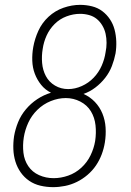

<svg xmlns="http://www.w3.org/2000/svg" viewBox="-20 -763 540 791"><path d="M199 8Q172 8 146.5 2Q121 -4 100.5 -18Q80 -32 65.5 -52.5Q51 -73 43.5 -97.5Q36 -122 35 -148.5Q34 -175 38 -202Q43 -231 54.5 -259.5Q66 -288 86.5 -312.5Q107 -337 133.5 -354.5Q160 -372 190 -381Q166 -393 149.5 -413.5Q133 -434 123.5 -459Q114 -484 113 -512.5Q112 -541 117 -569Q123 -603 138 -636Q153 -669 180 -694Q207 -719 241.5 -731Q276 -743 310 -743Q335 -743 359 -737Q383 -731 401.5 -717Q420 -703 433 -683.5Q446 -664 452 -641Q458 -618 459 -593Q460 -568 456 -543Q451 -517 441 -491Q431 -465 413.5 -442.5Q396 -420 373 -402.5Q350 -385 324 -376Q351 -364 371 -343Q391 -322 402 -295Q413 -268 415 -237.5Q417 -207 412 -176Q408 -151 399 -127Q390 -103 375.5 -81.5Q361 -60 340.5 -42.5Q320 -25 296.5 -13.5Q273 -2 248 3Q223 8 199 8ZM261 -396Q289 -396 317 -408.5Q345 -421 366 -443Q387 -465 399 -492.5Q411 -520 415 -548Q419 -567 419 -586.5Q419 -606 415 -624Q411 -642 401.5 -658Q392 -674 378.5 -685Q365 -696 347 -701Q329 -706 310 -706Q282 -706 254 -695.5Q226 -685 205 -664Q184 -643 172 -616.5Q160 -590 156 -562Q151 -533 153.5 -503.5Q156 -474 169 -449.5Q182 -425 206.5 -410.5Q231 -396 261 -396ZM201 -29Q231 -29 261 -39.5Q291 -50 315 -72Q339 -94 353 -123Q367 -152 372 -182Q377 -215 373.5 -247Q370 -279 354.5 -304.5Q339 -330 311 -344.5Q283 -359 251 -359Q220 -359 189 -346.5Q158 -334 134 -310.5Q110 -287 96.5 -257.5Q83 -228 78 -197Q73 -165 76.5 -134Q80 -103 96.5 -78.5Q113 -54 141 -41.5Q169 -29 201 -29Z"/></svg>

Font: Iosevka SS18 Extralight
Style: Italic
Weight: 200
Italic angle: -9°
Monospace: yes
Designer: Belleve Invis
Foundry: Belleve Invis
Version: Version 25.1.1; ttfautohint (v1.8.4)